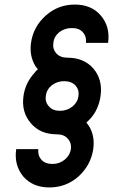

<svg xmlns="http://www.w3.org/2000/svg" viewBox="-20 -731 496 842"><path d="M308 -711Q235 -711 181 -663Q126 -614 116 -543Q108 -485 136 -440Q138 -437 141 -433.5Q144 -430 146 -427Q142 -423 138.5 -420Q135 -417 132 -412Q91 -368 83 -310Q73 -240 115 -191Q156 -142 229 -142Q261 -142 277 -123Q294 -105 291 -77Q287 -50 264 -31Q241 -12 210 -12Q178 -12 161 -31Q145 -50 148 -77H51Q41 -7 82 43Q124 91 196 91Q270 91 324 43Q378 -6 389 -77Q397 -137 369 -180Q367 -183 364 -186.5Q361 -190 359 -194Q362 -197 365.5 -200Q369 -203 372 -206Q393 -228 405 -254.5Q417 -281 421 -310Q431 -381 390 -430Q348 -478 276 -478Q244 -478 227 -497Q210 -516 214 -543Q217 -571 240 -590Q264 -608 295 -608Q327 -608 343 -590Q360 -571 357 -543H454Q464 -614 422 -663Q381 -711 308 -711ZM261 -375Q293 -375 310 -357Q328 -338 324 -310Q321 -283 298 -264Q274 -245 243 -245Q211 -245 195 -264Q177 -283 181 -310Q184 -338 207 -357Q231 -375 261 -375Z"/></svg>

Font: Unageo
Style: ExtraBold-Italic
Weight: 800
Designer: Richard Sepsi
Foundry: Richard Sepsi
Version: Version 2.000